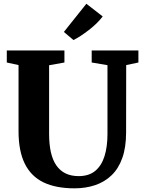

<svg xmlns="http://www.w3.org/2000/svg" viewBox="-20 -1018 782 1046"><path d="M386 8Q284.5 8 217 -24.5Q149.5 -57 115.2 -126Q81 -195 81 -303.5V-663.5L17 -677.5V-743H331V-677.5L247.5 -662.5V-290Q247.5 -232 257.2 -188.8Q267 -145.5 287.2 -116.5Q307.5 -87.5 337.8 -73Q368 -58.5 408.5 -58.5Q464.5 -58.5 499 -87.2Q533.5 -116 549.5 -167.5Q565.5 -219 565.5 -287.5V-663L479.5 -677.5V-743H734V-677.5L667.5 -663.5L667 -296.5Q667 -215 646.2 -157Q625.5 -99 587.5 -62.8Q549.5 -26.5 498 -9.2Q446.5 8 386 8ZM380 -800 328 -844 450.5 -997.5 539.5 -928.5Q524.5 -908.5 504.8 -889.5Q485 -870.5 463.2 -853.8Q441.5 -837 420.5 -823.2Q399.5 -809.5 380.5 -800Z"/></svg>

Font: Merriweather 20pt ExtraBold
Style: Regular
Weight: 800
Version: Version 2.100